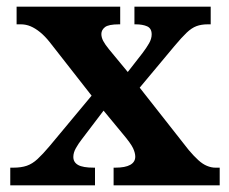

<svg xmlns="http://www.w3.org/2000/svg" viewBox="-20 -556 686 576"><path d="M10.8 0V-53H19.8Q43.8 -53 60.5 -58.8Q77.2 -64.6 92.6 -78.9Q108.1 -93.2 128.2 -117L254.8 -269L128.8 -430Q114.8 -447.6 100.3 -459.4Q85.8 -471.2 71.8 -477.1Q57.8 -483 42.8 -483H29.8V-536H340.6V-483H337.1Q305.5 -483 294.8 -474.5Q284.1 -466 284.1 -454Q284.1 -444 289.5 -433.4Q295 -422.8 307.1 -408L363.3 -340L407.7 -397Q419.3 -412.3 427.2 -426.1Q435 -439.8 435 -452.8Q435 -470.8 421.6 -476.9Q408.1 -483 386.8 -483H383.3V-536H612.1V-483H603.1Q584.1 -483 569.5 -477.6Q554.9 -472.2 539.9 -457.9Q525 -443.7 503.3 -417.8L399.1 -293L546.1 -106Q561.7 -87.6 574.9 -75.6Q588.1 -63.6 601.1 -58.3Q614.1 -53 626.1 -53H639.1V0H320.8V-53H325.8Q355.8 -53 370.8 -61.5Q385.8 -70 385.8 -86Q385.8 -97 379.2 -111.4Q372.5 -125.8 347.8 -155L290.7 -224.1L224.7 -137.2Q215.7 -125.7 207.9 -112Q200 -98.3 200 -85.2Q200 -69.2 214.3 -61.1Q228.5 -53 261.5 -53H265V0Z"/></svg>

Font: Noto Serif Ethiopic
Style: Regular
Weight: 400
Designer: Monotype Design Team
Foundry: Monotype Imaging Inc.
Version: Version 2.102